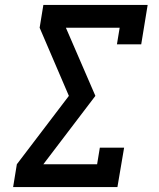

<svg xmlns="http://www.w3.org/2000/svg" viewBox="-20 -755 640 775"><path d="M33 0 48 -92 258 -368 140 -643 155 -735H576L550 -576H452L463 -643H246L365 -368L155 -92H372L383 -159H481L454 0Z"/></svg>

Font: Iosevka Curly Slab SmBdEx
Style: Italic
Weight: 600
Width: 7
Italic angle: -9°
Monospace: yes
Designer: Belleve Invis
Foundry: Belleve Invis
Version: Version 11.1.0; ttfautohint (v1.8.3)